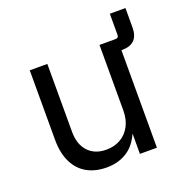

<svg xmlns="http://www.w3.org/2000/svg" viewBox="-122 -781 878 902"><g transform="rotate(-20 317.5 -330.0)"><path d="M460.9 -545.9H504.9Q513.7 -545.9 517.6 -549.8Q521.5 -553.7 521.5 -562.5V-667H599.6V-570.3Q599.6 -528.8 579.1 -508.1Q558.6 -487.3 516.6 -487.3H460.9ZM77.1 -199.2V-545.9H165V-206.5Q165 -143.6 198.2 -107.9Q231.4 -72.3 288.6 -72.3Q328.1 -72.3 359.1 -89.6Q390.1 -106.9 408 -140.1Q425.8 -173.3 425.8 -218.8V-545.9H514.2V0H429.2V-132.3H440.9Q417 -58.6 371.3 -25.9Q325.7 6.8 262.2 6.8Q206.1 6.8 164.6 -16.1Q123 -39.1 100.1 -85.4Q77.1 -131.8 77.1 -199.2Z"/></g></svg>

Font: Inter RS Variable
Style: Regular
Weight: 400
Designer: Rasmus Andersson (customised by Maria Ramos and Noel Pretorius)
Foundry: rsms
Version: Version 3.001;Glyphs 3.2.3 (3260)